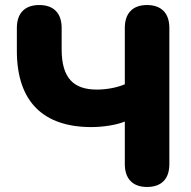

<svg xmlns="http://www.w3.org/2000/svg" viewBox="-20 -734 758 763"><path d="M564 9C622 9 653 -23 653 -82V-623C653 -682 621 -714 564 -714C508 -714 476 -682 476 -623V-399C443 -385 401 -378 365 -378C272 -378 225 -424 225 -538V-623C225 -682 193 -714 136 -714C79 -714 47 -682 47 -623V-532C47 -328 154 -229 343 -229C392 -229 445 -238 476 -251V-82C476 -23 508 9 564 9Z"/></svg>

Font: SN Pro Heavy
Style: Regular
Weight: 800
Designer: Tobias Whetton
Foundry: Supernotes
Version: Version 1.001;Glyphs 3.2 (3249)